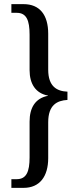

<svg xmlns="http://www.w3.org/2000/svg" viewBox="-20 -780 381 928"><path d="M35 128H94C172 128 213 73 213 -16V-189C213 -272 255 -294 306 -297V-337C255 -339 213 -362 213 -443V-617C213 -708 172 -760 94 -760H35V-718H61C108 -718 123 -682 123 -612V-441C123 -375 152 -329 212 -318V-317C150 -305 123 -259 123 -192V-19C123 49 108 86 61 86H35Z"/></svg>

Font: Noto Serif Armenian ExtraCondensed
Style: Regular
Weight: 400
Width: 2
Designer: Monotype Design Team
Foundry: Monotype Imaging Inc.
Version: Version 2.008